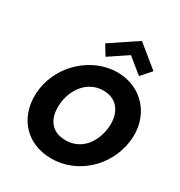

<svg xmlns="http://www.w3.org/2000/svg" viewBox="-258 -1330 1430 1522"><g transform="rotate(30 457.0 -568.5)"><path d="M350.9 -990 406.5 -899 574.7 -1011 712.5 -899 792.9 -990 593.8 -1152ZM78.8 -413C46.3 -172 193 15 437 15C674 15 877.3 -172 909.8 -413C942.4 -654 781.6 -840 552.6 -840C325.6 -840 111.4 -654 78.8 -413ZM281.8 -413C298.5 -536 383.1 -659 528.1 -659C674.1 -659 723.5 -536 706.8 -413C690.2 -290 611.6 -167 461.6 -167C307.6 -167 265.2 -290 281.8 -413Z"/></g></svg>

Font: Hussar Techniczny
Style: Bold 
Weight: 700
Foundry: Cannot Into Space Fonts
Version: Version 0.77